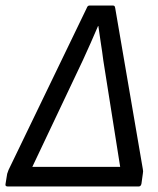

<svg xmlns="http://www.w3.org/2000/svg" viewBox="-34 -675 573 695"><path d="M-6 0Q-16 0 -14 -9L-8 -46Q-7 -50 -5.5 -53Q-4 -56 -3 -60L280 -646Q283 -655 290 -655H374Q379 -655 380.5 -653Q382 -651 383 -646L483 -63Q484 -59 484 -55Q484 -51 483 -46L478 -10Q476 0 468 0ZM83 -71H401L340 -456Q336 -488 331 -519Q326 -550 322 -581H321Q308 -550 294 -519Q280 -488 266 -457Z"/></svg>

Font: Sofia Sans Semi Condensed
Style: Italic
Weight: 400
Italic angle: -9°
Designer: Botio Nikoltchev, Ani Petrova
Foundry: lettersoup
Version: Version 4.101